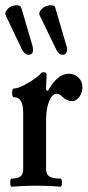

<svg xmlns="http://www.w3.org/2000/svg" viewBox="-22 -705 335 729"><path d="M86 -497Q72 -497 61 -518L0 -646Q-6 -658 7.5 -671.5Q21 -685 42 -685Q56 -685 59 -675L101 -532Q110 -497 86 -497ZM216 -497Q201 -497 191 -518L129 -646Q123 -658 137 -671.5Q151 -685 172 -685Q187 -685 188 -675L230 -532Q235 -521 231.5 -509Q228 -497 216 -497ZM22 4Q17 4 17 -11.5Q17 -27 22 -27Q45 -27 55.5 -35Q66 -43 66 -63V-278Q66 -336 31 -336Q24 -336 24 -352.5Q24 -369 31 -369Q50 -369 85.5 -390.5Q121 -412 132 -425Q138 -431 144 -431Q155 -431 155 -421Q153 -383 153 -363L160 -360Q196 -425 239 -425Q261 -425 276 -410.5Q291 -396 291 -374Q291 -353 279 -337Q267 -321 253 -321Q232 -321 214 -338Q204 -349 193 -349Q176 -349 164.5 -320.5Q153 -292 153 -250V-63Q153 -43 165.5 -35Q178 -27 207 -27Q213 -27 213 -11.5Q213 4 207 4Q166 0 115 0Q65 0 22 4Z"/></svg>

Font: Junicode Cond Medium
Style: Regular
Weight: 500
Width: 3
Designer: Peter S. Baker
Version: Version 2.201